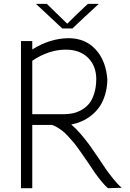

<svg xmlns="http://www.w3.org/2000/svg" viewBox="-20 -985 679 1005"><path d="M148.9 0H89.8V-770H148.9V-726.1Q240.2 -783.7 337.9 -785.2Q426.3 -785.2 480.5 -726.3Q534.7 -667.5 542 -568.8Q541 -524.9 529.8 -488.3Q518.6 -451.7 500.7 -426Q482.9 -400.4 458.3 -380.9Q433.6 -361.3 407.7 -350.1Q381.8 -338.9 353 -333Q378.4 -312 405.5 -280Q432.6 -248 448.7 -225.3Q464.8 -202.6 493.2 -161.1Q521.5 -118.2 534.2 -99.9Q546.9 -81.5 571 -51.3Q595.2 -21 617.2 -2Q599.6 -2 580.1 -1Q560.5 0 544.9 0Q529.8 -12.7 510.3 -36.6Q490.7 -60.5 476.3 -81.3Q461.9 -102.1 438 -138.2Q419.4 -165 412.8 -174.6Q406.2 -184.1 388.9 -208.3Q371.6 -232.4 362.3 -242.9Q353 -253.4 336.9 -271.2Q320.8 -289.1 308.8 -298.3Q296.9 -307.6 281.7 -317.1Q266.6 -326.7 252 -331.1H148.9ZM316.9 -387.2Q340.8 -387.7 362.5 -392.3Q384.3 -397 407 -409.7Q429.7 -422.4 446 -442.1Q462.4 -461.9 472.9 -494.6Q483.4 -527.3 483.9 -569.8Q483.9 -640.1 440.9 -682.6Q397.9 -725.1 324.2 -725.1Q235.4 -725.1 148.9 -667V-387.2ZM358.9 -835.9H306.2L168 -964.8H225.1L332 -860.8Q386.7 -915.5 439.9 -964.8H497.1Q466.8 -937.5 421.6 -895Q376.5 -852.5 358.9 -835.9Z"/></svg>

Font: Junction Light
Style: Regular
Weight: 300
Designer: Caroline Hadilaksono
Foundry: Caroline Hadilaksono
Version: Version 1.002